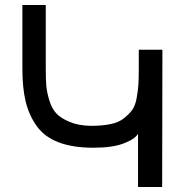

<svg xmlns="http://www.w3.org/2000/svg" viewBox="-20 -753 738 772"><path d="M356 -159Q272 -159 215 -181Q158 -203 127 -247Q96 -291 83 -345.5Q70 -400 70 -476V-733H164V-477Q164 -436 166 -410Q168 -384 178 -350.5Q188 -317 206 -297.5Q224 -278 259.5 -263Q295 -248 345 -247Q391 -247 424.5 -254Q458 -261 478.5 -277.5Q499 -294 511.5 -311Q524 -328 529.5 -359Q535 -390 536.5 -413Q538 -436 538 -477V-553H633L632 -1H535V-216Q525 -195 479 -177Q433 -159 356 -159Z"/></svg>

Font: ColatingCofangSans
Style: Regular
Weight: 400
Foundry: GNU
Version: Version 412.227;June 27, 2022;FontCreator 11.0.0.2412 32-bit